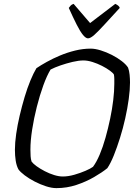

<svg xmlns="http://www.w3.org/2000/svg" viewBox="-20 -971 702 991"><path d="M271 0Q247 0 217.5 -9.5Q188 -19 159 -34Q130 -49 107.5 -66Q85 -83 75 -97Q65 -116 61 -142Q57 -168 57 -198Q57 -234 63.5 -279.5Q70 -325 81.5 -374Q93 -423 107 -470Q121 -517 137 -555.5Q153 -594 168 -619Q190 -634 221.5 -651.5Q253 -669 290 -684.5Q327 -700 367.5 -710Q408 -720 448 -720Q471 -720 500 -711Q529 -702 557.5 -687.5Q586 -673 608.5 -655.5Q631 -638 641 -622Q647 -606 649 -585Q651 -564 651 -545Q651 -508 644.5 -460Q638 -412 626.5 -360.5Q615 -309 599.5 -259.5Q584 -210 567.5 -169Q551 -128 534 -103Q507 -81 465.5 -57Q424 -33 374.5 -16.5Q325 0 271 0ZM304 -60Q332 -60 363.5 -69Q395 -78 421.5 -89.5Q448 -101 460 -110Q478 -134 494.5 -173Q511 -212 524.5 -260Q538 -308 548.5 -358Q559 -408 564.5 -454.5Q570 -501 570 -538Q570 -551 570 -563Q570 -575 568 -586Q564 -594 547 -606.5Q530 -619 506.5 -631Q483 -643 457.5 -651Q432 -659 411 -659Q386 -659 354.5 -651.5Q323 -644 292.5 -633.5Q262 -623 241 -612Q222 -581 203.5 -530Q185 -479 170 -419.5Q155 -360 146 -302.5Q137 -245 137 -199Q137 -180 138 -164.5Q139 -149 143 -137Q151 -126 169 -113Q187 -100 211 -87.5Q235 -75 259.5 -67.5Q284 -60 304 -60ZM434 -773Q423 -773 408.5 -790.5Q394 -808 376 -843.5Q358 -879 335 -930Q340 -937 345 -942.5Q350 -948 360 -951L445 -852L575 -951Q584 -947 590.5 -941.5Q597 -936 598 -930Q552 -880 520 -845Q488 -810 467.5 -791.5Q447 -773 434 -773Z"/></svg>

Font: Texturina 12pt ExtraLight
Style: Italic
Weight: 250
Italic angle: -11°
Designer: Guillermo Torres Carreño
Foundry: Omnibus-Type
Version: Version 1.002